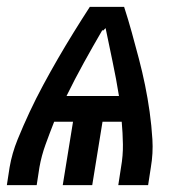

<svg xmlns="http://www.w3.org/2000/svg" viewBox="-32 -540 552 560"><path d="M-12 0 -4 -52Q3 -93 19.5 -133.5Q36 -174 54.5 -213.5Q73 -253 94 -292Q115 -331 137 -369Q159 -407 182.5 -445Q206 -483 230 -520H330Q342 -483 352.5 -445Q363 -407 373 -369Q383 -331 391 -292Q399 -253 404.5 -213.5Q410 -174 412.5 -133.5Q415 -93 408 -52L400 0H313L321 -52Q327 -86 326.5 -119Q326 -152 323 -185H267L237 0H151L181 -185H126Q113 -152 101 -119Q89 -86 83 -52L75 0ZM315 -260Q307 -310 296.5 -359.5Q286 -409 276 -458L268 -450L267 -453Q239 -405 212.5 -357Q186 -309 162 -260Z"/></svg>

Font: Iosevka Term Curly SmBd Obl
Style: Regular
Weight: 600
Italic angle: -9°
Designer: Belleve Invis
Foundry: Belleve Invis
Version: Version 32.3.0